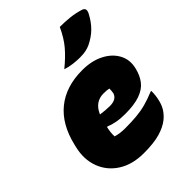

<svg xmlns="http://www.w3.org/2000/svg" viewBox="-235 -948 1084 1084"><g transform="rotate(-45 306.5 -406.0)"><path d="M355 -564Q429 -564 483.5 -536.5Q538 -509 563.5 -462Q589 -415 575 -358L574 -354Q563 -310 539 -279.5Q515 -249 470 -233Q425 -217 352 -217Q313 -217 282.5 -223Q252 -229 232 -238H227Q223 -221 221 -204Q219 -187 220 -170Q253 -160 295 -160Q344 -160 384 -163.5Q424 -167 461.5 -177Q499 -187 542 -205H548Q548 -186 546 -168.5Q544 -151 539 -132Q531 -101 516 -79Q501 -57 480 -40Q449 -15 399.5 -0.5Q350 14 270 14Q179 14 116.5 -26Q54 -66 29 -133.5Q4 -201 23 -281L27 -298Q58 -429 141.5 -496.5Q225 -564 355 -564ZM347 -386Q279 -386 249 -316Q270 -313 288 -311.5Q306 -310 323 -310Q375 -310 387 -347Q389 -357 389.5 -366Q390 -375 390 -382Q373 -386 347 -386ZM438 -826Q479 -826 517 -822Q555 -818 594 -806Q624 -797 606 -763Q583 -719 552.5 -689Q522 -659 478 -638Q462 -631 443.5 -627Q425 -623 395 -623Q373 -623 343 -626.5Q313 -630 287 -639Q341 -683 375.5 -724Q410 -765 438 -826Z"/></g></svg>

Font: Recursive Mn Csl St XBk
Style: Italic
Weight: 1000
Italic angle: -15°
Monospace: yes
Version: Version 1.079;hotconv 1.0.112;makeotfexe 2.5.65598; ttfautoh